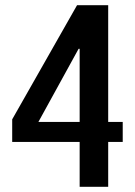

<svg xmlns="http://www.w3.org/2000/svg" viewBox="-20 -720 520 740"><path d="M287 0V-173H27V-260L277 -700H397V-250H453V-173H397V0ZM128 -250H287V-532H283Z"/></svg>

Font: Cuprum SemiBold
Style: Regular
Weight: 600
Designer: Jovanny Lemonad
Foundry: Jovanny Lemonad
Version: Version 3.000